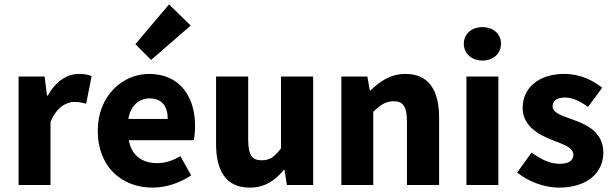

<svg xmlns="http://www.w3.org/2000/svg" viewBox="-20 -846 2807 878"><path d="M65 -496V0H211V-288C238 -355 283 -380 321 -380C342 -380 357 -376 374 -372L399 -498C384 -504 368 -508 340 -508C289 -508 235 -476 199 -409H195L184 -496Z M599 -644 671 -572 852 -729 753 -826ZM427 -248C427 -84 536 12 678 12C737 12 803 -9 854 -44L805 -132C769 -111 735 -100 698 -100C632 -100 582 -133 569 -205H866C869 -217 872 -244 872 -270C872 -405 802 -508 661 -508C542 -508 427 -409 427 -248ZM747 -302H567C577 -365 618 -396 664 -396C723 -396 747 -357 747 -302Z M968 -188C968 -64 1014 12 1122 12C1190 12 1236 -19 1278 -69H1281L1292 0H1412V-496H1265V-168C1236 -129 1214 -113 1177 -113C1134 -113 1115 -135 1115 -207V-496H968Z M1541 -496V0H1687V-335C1720 -366 1743 -383 1780 -383C1822 -383 1841 -361 1841 -289V0H1988V-308C1988 -432 1942 -508 1834 -508C1766 -508 1716 -473 1675 -433H1671L1660 -496Z M2101 -646C2101 -601 2137 -569 2186 -569C2236 -569 2271 -601 2271 -646C2271 -691 2236 -722 2186 -722C2137 -722 2101 -691 2101 -646ZM2113 -496V0H2259V-496Z M2345 -57C2395 -16 2470 12 2535 12C2668 12 2739 -58 2739 -148C2739 -239 2668 -274 2605 -297C2554 -316 2507 -328 2507 -360C2507 -385 2526 -400 2564 -400C2599 -400 2633 -383 2669 -357L2734 -445C2692 -477 2636 -508 2560 -508C2445 -508 2370 -445 2370 -353C2370 -271 2441 -231 2502 -207C2553 -187 2602 -172 2602 -139C2602 -113 2583 -97 2539 -97C2497 -97 2456 -115 2411 -149Z"/></svg>

Font: Cambridge Sans Bold
Style: Regular
Weight: 700
Version: Version 2.020;PS 002.020;hotconv 1.0.88;makeotf.lib2.5.64775